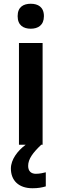

<svg xmlns="http://www.w3.org/2000/svg" viewBox="-20 -771 327 1023"><path d="M144 -751C105 -751 74 -734 74 -685C74 -636 105 -618 144 -618C182 -618 214 -636 214 -685C214 -734 182 -751 144 -751ZM130 113C130 76 155 43 200 0H207V-542H81V0H117C74 32 38 79 38 127C38 191 80 232 153 232C183 232 204 228 224 222V147C212 150 192 155 171 155C146 155 130 141 130 113Z"/></svg>

Font: Noto Sans Vithkuqi SemiBold
Style: Regular
Weight: 600
Version: Version 1.001